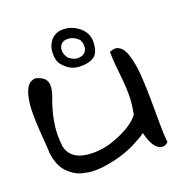

<svg xmlns="http://www.w3.org/2000/svg" viewBox="-108 -668 725 764"><g transform="rotate(-20 254.0 -286.0)"><path d="M21.5 -129.9Q21.5 -145.5 19 -173.3Q16.6 -201.2 14.6 -234.4Q12.7 -267.6 12.7 -301.8Q12.7 -335.9 18.6 -364.3Q31.2 -427.7 71.3 -427.7Q98.6 -419.9 107.9 -408.2Q117.2 -396.5 117.2 -379.4Q117.2 -362.3 108.4 -336.9Q76.2 -252 76.2 -183.6Q76.2 -161.1 79.1 -135.7Q94.7 -70.3 186.5 -70.3Q234.4 -70.3 277.3 -86.9Q359.4 -117.2 388.7 -158.2Q397.5 -203.1 397.5 -236.8Q397.5 -270.5 395 -296.9Q392.6 -323.2 389.2 -355Q385.7 -386.7 384.8 -424.8Q397.5 -430.7 409.7 -430.7Q421.9 -430.7 435.1 -418Q448.2 -405.3 457.5 -370.1Q466.8 -335 469.7 -287.6Q472.7 -240.2 473.1 -189.5Q473.6 -138.7 473.6 -91.3Q473.6 -43.9 477.5 -9.8Q465.8 1 455.1 1Q416 1 397.5 -77.1Q384.8 -66.4 354.5 -50.8Q290 -15.6 202.1 -3.9Q185.5 -2 165 -2Q144.5 -2 113.8 -9.8Q83 -17.6 55.7 -45.9Q28.3 -74.2 21.5 -129.9ZM180.7 -541Q200.2 -573.2 239.3 -573.2Q264.6 -573.2 287.1 -561.5Q333 -537.1 336.9 -492.2Q336.9 -443.4 316.4 -427.2Q295.9 -411.1 256.8 -411.1Q226.6 -411.1 206.5 -425.8Q186.5 -440.4 177.7 -455.1Q168.9 -469.7 168.9 -495.6Q168.9 -521.5 180.7 -541ZM291 -508.8Q269.5 -531.2 243.2 -531.2Q212.9 -531.2 207 -502Q207 -499 207 -489.7Q207 -480.5 218.8 -461.9Q239.3 -445.3 255.9 -445.3Q290 -445.3 296.9 -474.6Q296.9 -479.5 296.9 -487.3Q296.9 -495.1 291 -508.8Z"/></g></svg>

Font: Architects Daughter
Style: Regular
Weight: 400
Designer: Kimberly Geswein
Foundry: Kimberly Geswein
Version: Version 1.002 2010